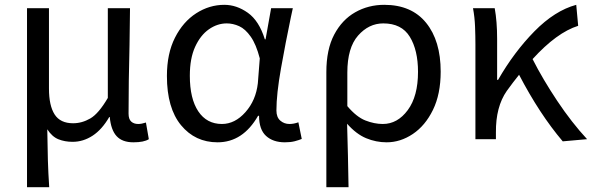

<svg xmlns="http://www.w3.org/2000/svg" viewBox="-20 -577 2454 796"><path d="M92 199V-543H183V-210Q183 -139 206.5 -102.5Q230 -66 283 -66Q320 -66 354.5 -86Q389 -106 427 -171V-543H519Q518 -468 517 -391Q513 -236 513 -106Q513 -83 524 -73Q535 -63 553 -63Q567 -63 585 -69L597 0Q577 13 533 13Q487 13 463.5 -12.5Q440 -38 435 -92H433Q403 -40 364 -14.5Q325 11 281 11Q249 11 222.5 0.5Q196 -10 176 -41Q177 36 178.5 87Q180 138 184 199Z M882 13Q789 13 730.5 -58Q672 -129 672 -262Q672 -355 705.5 -421Q739 -487 793.5 -522Q848 -557 910 -557Q961 -557 1007.5 -524Q1054 -491 1078 -414H1081L1104 -543H1194Q1190 -525 1186 -506Q1164 -401 1145 -294Q1126 -187 1126 -119Q1126 -91 1142 -77Q1158 -63 1180 -63Q1198 -63 1217 -70L1231 -1Q1219 4 1202 8.5Q1185 13 1161 13Q1112 13 1083 -13.5Q1054 -40 1054 -97H1050Q987 13 882 13ZM900 -63Q954 -63 997.5 -112Q1041 -161 1049 -232L1057 -335Q1042 -393 1019.5 -425Q997 -457 971.5 -468.5Q946 -480 920 -480Q881 -480 846 -455.5Q811 -431 789 -383Q767 -335 767 -263Q767 -168 802 -115.5Q837 -63 900 -63Z M1333 199V-278Q1333 -372 1365.5 -433.5Q1398 -495 1452.5 -526Q1507 -557 1573 -557Q1686 -557 1746.5 -482.5Q1807 -408 1807 -280Q1807 -187 1775 -121.5Q1743 -56 1691.5 -21.5Q1640 13 1583 13Q1539 13 1498 -4Q1457 -21 1419 -64Q1421 8 1422.5 68.5Q1424 129 1425 199ZM1567 -63Q1628 -63 1670.5 -120.5Q1713 -178 1713 -279Q1713 -369 1679 -424.5Q1645 -480 1569 -480Q1509 -480 1464.5 -429.5Q1420 -379 1420 -276V-137Q1458 -92 1495 -77.5Q1532 -63 1567 -63Z M2414 0 2313 9Q2217 -104 2132 -267Q2107 -236 2081 -200Q2035 -134 2036 -28V0H1951V-394Q1951 -427 1949.5 -466.5Q1948 -506 1941 -543H2031Q2041 -488 2041 -416V-246H2045Q2111 -361 2195.5 -447Q2280 -533 2369 -557L2377 -470Q2288 -442 2188 -332Q2230 -249 2290 -159Q2350 -69 2414 0Z"/></svg>

Font: Noto Sans CJK KR Regular (TTF)
Style: Regular
Weight: 400
Designer: Ryoko NISHIZUKA 西塚涼子 (kana & ideographs); Paul D. Hunt (Latin, Greek & Cyrillic); Wenlong ZHANG 张文龙 (bopomofo); Sandoll 
Foundry: Adobe Systems Incorporated
Version: Version 1.004;PS 1.004;hotconv 1.0.82;makeotf.lib2.5.63406